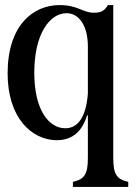

<svg xmlns="http://www.w3.org/2000/svg" viewBox="-20 -536 538 756"><path d="M267 200H485V180C440 170 426 151 426 86V-516H405C390 -492 378 -486 349 -486C306 -486 286 -516 215 -516C109 -516 10 -435 10 -247C10 -72 105 16 204 16C265 16 304 -19 323 -82H326V86C326 151 312 170 267 180ZM115 -250C115 -403 176 -484 242 -484C293 -484 326 -432 326 -353V-167C318 -67 282 -31 237 -31C174 -31 115 -100 115 -250Z"/></svg>

Font: RL Madena
Style: Regular
Weight: 400
Designer: I Kadek Wantara Putra
Foundry: Roughlines ID
Version: Version 1.000;Glyphs 3.1.2 (3151)